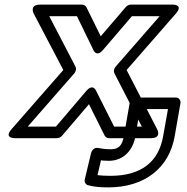

<svg xmlns="http://www.w3.org/2000/svg" viewBox="-20 -573 811 831"><path d="M426 -357 551 -503H671L480 -284C473 -275 471 -264 475 -256L594 -25H474L396 -180C396 -180 383 -213 354 -180L222 -25H100L302 -256C309 -265 311 -276 307 -284L193 -503H313L384 -357C384 -357 397 -323 426 -357ZM416 -416 354 -542C351 -548 343 -553 335 -553H154C105 -553 126 -514 126 -514L254 -270L30 -14C-5 26 44 25 44 25H226C234 25 243 21 249 14L365 -122L433 14C436 20 444 25 452 25H633C682 25 660 -14 660 -14L528 -270L741 -514C776 -554 728 -553 728 -553H546C538 -553 530 -549 524 -542ZM451 123C519 123 557 71 566 17L586 -101H707L686 17C667 125 594 188 458 188C435 188 417 187 402 185L417 121C428 122 439 123 451 123ZM460 73C440 73 423 71 409 68C384 62 376 83 374 90L347 203C344 214 350 226 362 229C390 236 415 238 449 238C606 238 712 154 736 17L761 -126C763 -137 756 -151 741 -151H570C559 -151 544 -141 541 -126L516 17C509 56 494 73 460 73Z"/></svg>

Font: Asimov
Style: XWidOuIt
Weight: 500
Designer: Google
Version: Version 2.000980; 2014